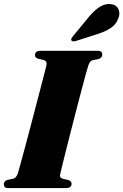

<svg xmlns="http://www.w3.org/2000/svg" viewBox="-26 -959 629 979"><path d="M281 -71Q276 -52.5 294.5 -47.5L322.5 -41Q339 -35 339 -22.5Q339 0 310.5 0H17.5Q3.5 0 -1.5 -5.2Q-6.5 -10.5 -6.5 -19Q-6.5 -35.5 11.5 -41.5L42 -48Q58 -52.5 65.5 -77Q69.5 -90 81 -131.8Q92.5 -173.5 108 -231.8Q123.5 -290 140.2 -353.8Q157 -417.5 172 -475.2Q187 -533 197.5 -573.8Q208 -614.5 211 -626Q215 -648 196 -653L168 -659.5Q152.5 -665 152.5 -677.5Q152.5 -700 181 -700H471.5Q486 -700 490.8 -694.5Q495.5 -689 495.5 -681Q495.5 -664.5 477.5 -658.5L447 -652Q438 -649.5 433.5 -643.8Q429 -638 423.5 -622.5Q420 -612.5 411 -579.2Q402 -546 389.2 -498Q376.5 -450 362.2 -394.8Q348 -339.5 334 -284.8Q320 -230 308.5 -183.8Q297 -137.5 289.5 -107.2Q282 -77 281 -71ZM431 -877.5Q457.5 -908.5 484.5 -925Q511.5 -941.5 539 -938Q568 -934.5 577.8 -912.2Q587.5 -890 578 -867.5Q566.5 -834.5 539.2 -816.5Q512 -798.5 476 -787L361 -750Q354 -748 347.2 -748.2Q340.5 -748.5 338 -753.5Q335.5 -758 338.5 -763.5Q341.5 -769 346.5 -775Z"/></svg>

Font: Fraunces 72pt Black
Style: Italic
Weight: 900
Italic angle: -16°
Version: Version 1.000;[b76b70a41]